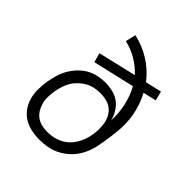

<svg xmlns="http://www.w3.org/2000/svg" viewBox="-203 -867 1006 1006"><g transform="rotate(45 300.0 -363.5)"><path d="M252 8Q220 8 190 1.5Q160 -5 135 -20.5Q110 -36 93 -60.5Q76 -85 68 -114Q60 -143 60.5 -174.5Q61 -206 66 -238Q71 -265 78.5 -291Q86 -317 100 -341.5Q114 -366 134 -387.5Q154 -409 178.5 -423Q203 -437 230.5 -443Q258 -449 284 -449Q313 -449 341 -442Q369 -435 390 -419Q411 -403 425.5 -379.5Q440 -356 446 -329Q449 -385 437 -438.5Q425 -492 400 -537L168 -483L154 -535L366 -585Q335 -619 294.5 -643Q254 -667 207 -678L220 -735Q253 -728 283 -715.5Q313 -703 340 -686Q367 -669 390.5 -647.5Q414 -626 434 -600L524 -621L537 -569L464 -552Q482 -518 494 -479.5Q506 -441 510 -400Q514 -359 510 -317Q506 -275 499 -232L494 -203Q490 -175 480 -147Q470 -119 454 -94Q438 -69 414.5 -48.5Q391 -28 364.5 -15Q338 -2 309 3Q280 8 252 8ZM252 -50Q273 -50 294 -54Q315 -58 335.5 -68Q356 -78 372.5 -93.5Q389 -109 400.5 -128Q412 -147 419.5 -167.5Q427 -188 430 -209Q434 -231 434 -253.5Q434 -276 430 -297Q426 -318 415.5 -336.5Q405 -355 389 -367.5Q373 -380 351.5 -385.5Q330 -391 308 -391Q286 -391 264.5 -387Q243 -383 223.5 -372.5Q204 -362 186.5 -345.5Q169 -329 157.5 -310Q146 -291 139.5 -269.5Q133 -248 129 -227Q126 -205 125 -183Q124 -161 129.5 -140.5Q135 -120 145.5 -102Q156 -84 172.5 -72Q189 -60 209.5 -55Q230 -50 252 -50Z"/></g></svg>

Font: Iosevka Light Extended Oblique
Style: Regular
Weight: 300
Width: 7
Italic angle: -9°
Monospace: yes
Designer: Belleve Invis
Foundry: Belleve Invis
Version: Version 32.5.0; ttfautohint (v1.8.4)